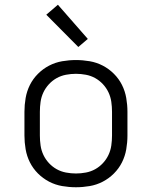

<svg xmlns="http://www.w3.org/2000/svg" viewBox="-20 -781 640 809"><path d="M300 8Q271 8 242 3Q213 -2 187 -15.5Q161 -29 140 -50Q119 -71 106 -97Q93 -123 88 -152Q83 -181 83 -210V-310Q83 -339 88 -368Q93 -397 106 -423Q119 -449 140 -470Q161 -491 187 -504.5Q213 -518 242 -523Q271 -528 300 -528Q329 -528 358 -523Q387 -518 413 -504.5Q439 -491 460 -470Q481 -449 494 -423Q507 -397 512 -368Q517 -339 517 -310V-210Q517 -181 512 -152Q507 -123 494 -97Q481 -71 460 -50Q439 -29 413 -15.5Q387 -2 358 3Q329 8 300 8ZM300 -50Q321 -50 342 -54Q363 -58 381 -68Q399 -78 413.5 -93.5Q428 -109 437 -128Q446 -147 449 -168Q452 -189 452 -210V-310Q452 -331 449 -352Q446 -373 437 -392Q428 -411 413.5 -426.5Q399 -442 381 -452Q363 -462 342 -466Q321 -470 300 -470Q279 -470 258 -466Q237 -462 219 -452Q201 -442 186.5 -426.5Q172 -411 163 -392Q154 -373 151 -352Q148 -331 148 -310V-210Q148 -189 151 -168Q154 -147 163 -128Q172 -109 186.5 -93.5Q201 -78 219 -68Q237 -58 258 -54Q279 -50 300 -50ZM310 -583 175 -719 224 -761 350 -617Z"/></svg>

Font: Iosevka Light Extended
Style: Regular
Weight: 300
Width: 7
Monospace: yes
Designer: Belleve Invis
Foundry: Belleve Invis
Version: Version 32.5.0; ttfautohint (v1.8.4)